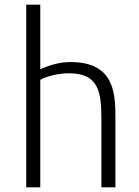

<svg xmlns="http://www.w3.org/2000/svg" viewBox="-20 -800 594 820"><path d="M152 0V-459C178 -474 228 -487 275 -487C403 -487 413 -405 413 -288V0H473V-299C473 -407 465 -535 281 -535C240 -535 198 -525 152 -504V-780H92V0Z"/></svg>

Font: Repo Light
Style: Regular
Weight: 300
Designer: Stefan Peev
Foundry: Context Ltd
Version: Version 001.502